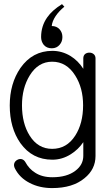

<svg xmlns="http://www.w3.org/2000/svg" viewBox="-20 -791 540 951"><path d="M238.3 -485.4Q309.6 -485.4 352.5 -417Q391.6 -355.5 391.6 -269.5Q391.6 -179.7 352.5 -119.1Q310.5 -53.7 238.3 -53.7Q168 -53.7 127 -119.1Q88.9 -179.7 88.9 -269.5Q88.9 -354.5 127 -417Q168.9 -485.4 238.3 -485.4ZM392.6 -502V-450.2Q367.2 -490.2 329.1 -513.7Q287.1 -539.1 239.3 -539.1Q140.6 -539.1 81.1 -454.1Q28.3 -377 28.3 -268.6Q28.3 -157.2 81.1 -82Q139.6 0 239.3 0Q288.1 0 331.1 -27.3Q368.2 -50.8 392.6 -86.9V-19.5Q392.6 25.4 353.5 54.7Q311.5 86.9 239.3 86.9Q188.5 86.9 154.3 64.5Q124 45.9 105.5 11.7Q98.6 0 86.9 -2.9Q75.2 -4.9 65.4 1Q54.7 6.8 50.8 17.6Q46.9 29.3 53.7 43Q77.1 89.8 127 115.2Q175.8 140.6 238.3 140.6Q339.8 140.6 398.4 91.8Q453.1 47.9 453.1 -18.6V-502Q453.1 -515.6 443.4 -523.4Q434.6 -530.3 422.9 -530.3Q410.2 -530.3 401.4 -523.4Q392.6 -515.6 392.6 -502ZM298.8 -757.8 287.1 -770.5Q238.3 -740.2 213.9 -705.1Q183.6 -662.1 183.6 -607.4Q183.6 -585.9 196.3 -569.3Q210.9 -551.8 236.3 -551.8Q260.7 -551.8 275.4 -569.3Q289.1 -585 289.1 -607.4Q289.1 -629.9 275.4 -645.5Q260.7 -662.1 236.3 -662.1Q238.3 -685.5 255.9 -711.9Q272.5 -736.3 298.8 -757.8Z"/></svg>

Font: GulimChe
Style: Regular
Weight: 400
Monospace: yes
Version: Version 2.21